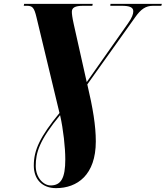

<svg xmlns="http://www.w3.org/2000/svg" viewBox="-20 -734 858 994"><path d="M270 240C380 240 476 172 476 -2C476 -83 461 -174 432 -297L680 -645C709 -686 734 -704 772 -704H815L818 -714H552L551 -704H610C651 -704 670 -696 670 -676C670 -661 664 -643 642 -612L429 -309L362 -608C354 -644 352 -662 352 -673C352 -694 368 -704 411 -704H458L460 -714H105L103 -704H119C148 -704 157 -695 169 -644L288 -149C188 -27 155 42 155 123C155 196 200 240 270 240ZM242 226C206 226 165 187 165 125C165 57 183 -7 291 -138C308 -63 318 30 318 91C318 188 296 226 242 226Z"/></svg>

Font: Noto Serif Display ExtraBold
Style: Italic
Weight: 800
Italic angle: -12°
Designer: Monotype Design Team
Foundry: Monotype Imaging Inc.
Version: Version 2.009